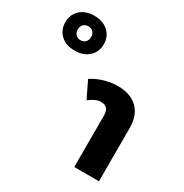

<svg xmlns="http://www.w3.org/2000/svg" viewBox="-457 -945 1047 1090"><g transform="rotate(30 66.5 -400.5)"><path d="M-149 -573Q-206 -573 -240.5 -604.5Q-275 -636 -275 -687Q-275 -738 -240.5 -769.5Q-206 -801 -149 -801Q-93 -801 -58 -769.5Q-23 -738 -23 -687Q-23 -636 -58 -604.5Q-93 -573 -149 -573ZM-149 -641Q-130 -641 -118 -653.5Q-106 -666 -106 -687Q-106 -708 -118 -720Q-130 -732 -149 -732Q-169 -732 -181 -720Q-193 -708 -193 -687Q-193 -666 -181 -653.5Q-169 -641 -149 -641ZM180 0V-334Q180 -367 167.5 -381.5Q155 -396 127 -396Q110 -396 92.5 -388.5Q75 -381 51 -363L-2 -472Q29 -494 74.5 -508Q120 -522 166 -522Q249 -522 295.5 -477Q342 -432 342 -349V0Z"/></g></svg>

Font: Noto Sans Thai Looped UI ExtraBold
Style: Regular
Weight: 800
Designer: Cadson Demak Team
Foundry: Cadson Demak Co., Ltd.
Version: Version 1.000